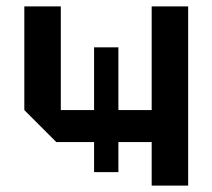

<svg xmlns="http://www.w3.org/2000/svg" viewBox="-20 -580 664 600"><path d="M568 -560V0H454V-136H156L56 -236V-560H170V-236H454V-560ZM350 -42H274V-432H350Z"/></svg>

Font: Tektur Medium
Style: Regular
Weight: 500
Designer: Adam Jagosz
Foundry: Adam Jagosz
Version: Version 1.005;gftools[0.9.30]